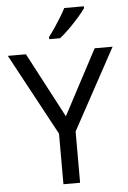

<svg xmlns="http://www.w3.org/2000/svg" viewBox="-62 -989 689 1033"><g transform="rotate(-5 283.0 -472.0)"><path d="M283 -363 469 -714H566L328 -277V0H238V-273L0 -714H98ZM431 -934Q419 -916 394 -887.5Q369 -859 340.5 -830.5Q312 -802 288 -784H230V-796Q245 -815 262.5 -841Q280 -867 297 -894.5Q314 -922 325 -944H431Z"/></g></svg>

Font: Noto Sans Cypro Minoan
Style: Regular
Weight: 400
Designer: David Williams
Foundry: David Williams
Version: Version 1.503; ttfautohint (v1.8.4.7-5d5b)